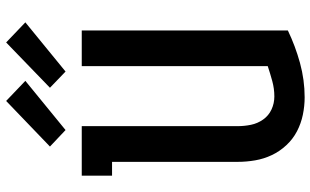

<svg xmlns="http://www.w3.org/2000/svg" viewBox="-218 -810 1035 640"><g transform="rotate(-90 300.0 -489.5)"><path d="M296 8Q267 8 238 2Q209 -4 183 -17.5Q157 -31 136.5 -53Q116 -75 103.5 -101.5Q91 -128 86 -157Q81 -186 81 -215V-634H35V-735H200V-215Q200 -193 204.5 -171Q209 -149 222 -130.5Q235 -112 255.5 -102.5Q276 -93 299 -93Q325 -93 350.5 -100Q376 -107 400 -115V-735H519V-48Q467 -23 410.5 -7.5Q354 8 296 8ZM382 -789 328 -841 479 -987 546 -923ZM187 -789 132 -841 284 -987 351 -923Z"/></g></svg>

Font: Iosevka Book
Style: Bold
Weight: 700
Designer: Belleve Invis
Foundry: Belleve Invis
Version: Version 28.0.7; ttfautohint (v1.8.3)